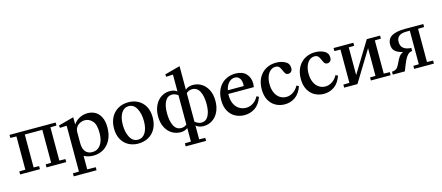

<svg xmlns="http://www.w3.org/2000/svg" viewBox="-61 -1526 5626 2445"><g transform="rotate(-15 2752.0 -303.0)"><path d="M632 -482 552 -480V-42L632 -40V0H372V-40L444 -42V-476H213V-42L285 -40V0H24V-40L104 -42V-480L24 -482V-522H632Z M862 -528 866 -526V-435H868Q895 -478 945.5 -505Q996 -532 1055 -532Q1107 -532 1152 -508Q1197 -484 1225 -430Q1253 -376 1253 -292Q1253 -201 1219.5 -132.5Q1186 -64 1126 -27Q1066 10 990 10Q924 10 866 -19V158L978 160V200H677V160L757 158V-444L755 -446L668 -442L662 -474ZM986 -37Q1057 -37 1097.5 -93.5Q1138 -150 1138 -251Q1138 -364 1095 -409Q1052 -454 997 -454Q964 -454 933.5 -439Q903 -424 884.5 -396.5Q866 -369 866 -333V-189Q866 -113 898 -75Q930 -37 986 -37Z M1593 -532Q1661 -532 1718 -502Q1775 -472 1809 -412Q1843 -352 1843 -266Q1843 -183 1810.5 -120.5Q1778 -58 1718 -24Q1658 10 1580 10Q1512 10 1455 -20Q1398 -50 1364 -110Q1330 -170 1330 -256Q1330 -339 1363 -401.5Q1396 -464 1455.5 -498Q1515 -532 1593 -532ZM1591 -39Q1652 -39 1687.5 -96Q1723 -153 1723 -249Q1723 -348 1686.5 -415.5Q1650 -483 1583 -483Q1522 -483 1486 -425.5Q1450 -368 1450 -272Q1450 -173 1486.5 -106Q1523 -39 1591 -39Z M1912 -259Q1912 -341 1942 -403Q1972 -465 2023.5 -498.5Q2075 -532 2138 -532Q2197 -532 2233 -503V-723L2231 -725L2144 -720L2138 -752L2338 -806L2342 -804V-497Q2381 -532 2443 -532Q2503 -532 2554.5 -501Q2606 -470 2637.5 -409Q2669 -348 2669 -263Q2669 -181 2639.5 -119Q2610 -57 2558.5 -23.5Q2507 10 2443 10Q2380 10 2342 -24V158L2422 160V200H2153V160L2233 158V-20Q2196 10 2139 10Q2079 10 2027 -21Q1975 -52 1943.5 -113Q1912 -174 1912 -259ZM2161 -40Q2202 -40 2233 -66V-453Q2195 -482 2154 -482Q2095 -482 2063.5 -425Q2032 -368 2032 -269Q2032 -169 2063.5 -104.5Q2095 -40 2161 -40ZM2427 -40Q2487 -40 2518.5 -97Q2550 -154 2550 -253Q2550 -354 2518 -418Q2486 -482 2420 -482Q2374 -482 2342 -451V-74Q2365 -57 2385 -48.5Q2405 -40 2427 -40Z M3025 -75Q3075 -75 3118 -103Q3161 -131 3188 -182H3190L3218 -168Q3184 -73 3121.5 -31.5Q3059 10 2982 10Q2917 10 2862.5 -18.5Q2808 -47 2775 -105.5Q2742 -164 2742 -251Q2742 -338 2776.5 -402Q2811 -466 2870.5 -499Q2930 -532 3003 -532Q3093 -532 3142 -482Q3191 -432 3191 -348Q3191 -330 3187 -306L3185 -304H2850V-286Q2850 -215 2875 -167.5Q2900 -120 2940 -97.5Q2980 -75 3025 -75ZM3066 -351Q3067 -358 3067 -373Q3067 -425 3044.5 -454.5Q3022 -484 2982 -484Q2937 -484 2903 -448.5Q2869 -413 2856 -351Z M3537 -532Q3605 -532 3657.5 -504.5Q3710 -477 3710 -417Q3710 -385 3694 -369.5Q3678 -354 3655 -354Q3632 -354 3620 -368.5Q3608 -383 3596 -413Q3582 -447 3566.5 -465Q3551 -483 3518 -483Q3482 -483 3452.5 -459.5Q3423 -436 3406 -392Q3389 -348 3389 -290Q3389 -222 3411.5 -173.5Q3434 -125 3472 -100.5Q3510 -76 3555 -76Q3603 -76 3645.5 -104Q3688 -132 3715 -182H3717L3745 -168Q3711 -73 3650 -31.5Q3589 10 3514 10Q3450 10 3396 -18.5Q3342 -47 3309 -105.5Q3276 -164 3276 -250Q3276 -338 3310.5 -401.5Q3345 -465 3404.5 -498.5Q3464 -532 3537 -532Z M4052 -532Q4120 -532 4172.5 -504.5Q4225 -477 4225 -417Q4225 -385 4209 -369.5Q4193 -354 4170 -354Q4147 -354 4135 -368.5Q4123 -383 4111 -413Q4097 -447 4081.5 -465Q4066 -483 4033 -483Q3997 -483 3967.5 -459.5Q3938 -436 3921 -392Q3904 -348 3904 -290Q3904 -222 3926.5 -173.5Q3949 -125 3987 -100.5Q4025 -76 4070 -76Q4118 -76 4160.5 -104Q4203 -132 4230 -182H4232L4260 -168Q4226 -73 4165 -31.5Q4104 10 4029 10Q3965 10 3911 -18.5Q3857 -47 3824 -105.5Q3791 -164 3791 -250Q3791 -338 3825.5 -401.5Q3860 -465 3919.5 -498.5Q3979 -532 4052 -532Z M4376 -42V-480L4296 -482V-522H4557V-482L4485 -480V-115L4734 -522H4909V-482L4829 -480V-42L4909 -40V0H4648V-40L4720 -42V-407L4471 0H4296V-40Z M5399 -480V-42L5479 -40V0H5219V-40L5291 -42V-484H5246Q5116 -484 5116 -383Q5116 -325 5153 -297Q5190 -269 5253 -267V-227Q5219 -225 5194.5 -200Q5170 -175 5149.5 -131Q5129 -87 5096 0H4937V-38L4961 -42Q4992 -48 5008.5 -68.5Q5025 -89 5044 -130Q5063 -172 5081.5 -199Q5100 -226 5135 -243V-245Q5068 -261 5035.5 -291Q5003 -321 5003 -378Q5003 -453 5062 -487.5Q5121 -522 5237 -522H5479V-482Z"/></g></svg>

Font: Minipax
Style: Bold
Weight: 500
Designer: Raphaël Ronot, Igor Stepanchenko (Cyrillic)
Foundry: steppetype
Version: Version 1.002